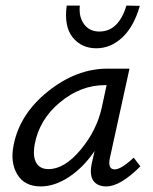

<svg xmlns="http://www.w3.org/2000/svg" viewBox="-20 -662 547 688"><path d="M325 -489Q272 -489 240.5 -528Q209 -567 219 -642H266Q262 -601 281.5 -575Q301 -549 336 -549Q405 -549 433 -642L481 -641Q460 -567 418.5 -528Q377 -489 325 -489ZM459 -97 483 -66Q411 6 361 6Q329 6 314.5 -14.5Q300 -35 309 -77L319 -121Q279 -62 227.5 -28Q176 6 126 6Q68 6 42 -37Q16 -80 29 -143Q51 -254 152.5 -335Q254 -416 365 -416H444L374 -97Q365 -55 391 -55Q414 -55 459 -97ZM154 -56Q211 -56 269 -125.5Q327 -195 345 -278L362 -357H356Q269 -357 194.5 -295Q120 -233 104 -143Q97 -101 110 -78.5Q123 -56 154 -56Z"/></svg>

Font: EauTest Medium
Style: Italic
Weight: 500
Italic angle: -12°
Designer: Christian Thalmann (Catharsis Fonts)
Version: Version 0.001;PS 000.001;hotconv 1.0.88;makeotf.lib2.5.64775